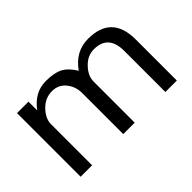

<svg xmlns="http://www.w3.org/2000/svg" viewBox="-76 -790 1067 1067"><g transform="rotate(-45 458.0 -256.5)"><path d="M836 0H746V-323Q746 -449 633 -449Q581 -449 542 -406Q505 -367 505 -323V0H415V-323Q415 -374 384.5 -411.5Q354 -449 304 -449Q249 -449 209.5 -407.5Q170 -366 170 -323V0H80V-500H170V-431Q230 -513 319 -513Q387 -513 427 -491Q460 -471 489 -424Q552 -513 651 -513Q836 -513 836 -323Z"/></g></svg>

Font: Mingzat
Style: Regular
Weight: 400
Designer: Jason Glavy (Lepcha), Lorna Priest (Lepcha additions), Walt Agee (Sophia), Victor Gaultney (Sophia)
Foundry: SIL International
Version: Version 0.100